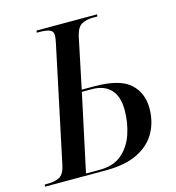

<svg xmlns="http://www.w3.org/2000/svg" viewBox="-129 -805 819 896"><g transform="rotate(-15 281.0 -357.0)"><path d="M-22 0 -20 -10H-5Q28 -10 50.5 -21.5Q73 -33 82 -73L200 -630Q202 -640 204 -651.5Q206 -663 206 -669Q206 -691 188.5 -697.5Q171 -704 142 -704H127L129 -714H421L420 -704H400Q367 -704 344.5 -692Q322 -680 312 -637L261 -393H321Q443 -393 493.5 -348Q544 -303 544 -227Q544 -164 516 -112.5Q488 -61 428 -30.5Q368 0 272 0ZM246 -10Q312 -10 352.5 -44.5Q393 -79 411.5 -134Q430 -189 430 -250Q430 -316 398 -349.5Q366 -383 307 -383H259L179 -10Z"/></g></svg>

Font: Noto Serif Display SemiCondensed Medium
Style: Italic
Weight: 500
Width: 4
Italic angle: -12°
Designer: Monotype Design Team
Foundry: Monotype Imaging Inc.
Version: Version 2.009